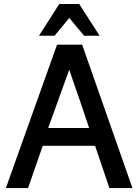

<svg xmlns="http://www.w3.org/2000/svg" viewBox="-20 -956 707 976"><path d="M463.4 -214.8H197.3L122.6 0H9.8L270 -729H397.5L653.3 0H536.1ZM433.1 -305.2Q419.9 -344.2 407.7 -380.9Q395.5 -417.5 383.1 -453.4Q370.6 -489.3 357.9 -525.6Q345.2 -562 332 -601.6Q304.7 -525.9 278.6 -453.9Q252.4 -381.8 225.1 -305.2ZM281.2 -935.5H382.8L486.3 -774.4H407.7L332 -864.7Q313.5 -842.8 294.7 -819.6Q275.9 -796.4 257.8 -774.4H178.2Z"/></svg>

Font: SolaimanLipi
Style: Bold
Weight: 700
Designer: Solaiman Karim
Foundry: Al Mamun Sumon
Version: Version 2.000